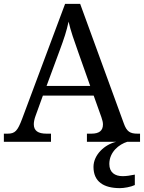

<svg xmlns="http://www.w3.org/2000/svg" viewBox="-20 -734 745 994"><path d="M0 0H244V-42H221C177 -42 155 -57 155 -91C155 -102 158 -118 164 -134L202 -239H465L505 -127C510 -112 513 -101 513 -90C513 -57 493 -42 453 -42H430V0H582C521 14 464 68 464 130C464 206 516 240 601 240C622 240 657 234 678 224V170C654 175 633 178 615 178C575 178 546 159 546 115C546 52 597 13 639 0H705V-42H692C653 -42 636 -53 621 -95L395 -714H317L95 -120C71 -56 58 -42 19 -42H0ZM221 -289 289 -473C312 -535 325 -574 335 -622C346 -574 364 -523 385 -464L447 -289Z"/></svg>

Font: Noto Serif
Style: Regular
Weight: 400
Designer: Monotype Design Team
Foundry: Monotype Imaging Inc.
Version: Version 2.015